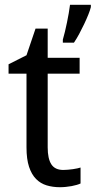

<svg xmlns="http://www.w3.org/2000/svg" viewBox="-20 -780 403 810"><path d="M247.1 -63Q255.9 -63 266.8 -64Q277.8 -64.9 288.1 -66.4Q298.3 -67.9 306.9 -69.8Q315.4 -71.8 319.8 -73.2V-5.9Q313.5 -2.9 303.7 0Q293.9 2.9 282.2 5.1Q270.5 7.3 257.8 8.5Q245.1 9.8 232.9 9.8Q202.6 9.8 176.8 2Q150.9 -5.9 132.1 -24.9Q113.3 -43.9 102.5 -76.4Q91.8 -108.9 91.8 -158.2V-469.2H16.1V-508.8L91.8 -546.9L129.9 -659.2H181.2V-536.1H315.9V-469.2H181.2V-158.2Q181.2 -110.8 196.5 -86.9Q211.9 -63 247.1 -63ZM245.1 -612.8Q249.5 -627.4 253.9 -646.2Q258.3 -665 262.5 -684.8Q266.6 -704.6 270 -724.1Q273.4 -743.7 275.4 -759.8H363.3V-750Q360.4 -737.8 352.8 -718.8Q345.2 -699.7 335.2 -678.7Q325.2 -657.7 314 -636.7Q302.7 -615.7 292 -600.1H245.1Z"/></svg>

Font: Genotype
Style: Regular
Weight: 400
Foundry: Ascender Corporation
Version: Version 1.00